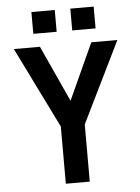

<svg xmlns="http://www.w3.org/2000/svg" viewBox="-59 -937 719 983"><g transform="rotate(-5 300.0 -445.5)"><path d="M239 0V-294L34 -710H168L300 -421L432 -710H566L362 -294V0ZM140 -779V-891H260V-779ZM340 -779V-891H460V-779Z"/></g></svg>

Font: Geist Mono SemiBold
Style: Regular
Weight: 600
Monospace: yes
Designer: Basement.studio, Andrés Briganti, Mateo Zaragoza
Foundry: Basement.studio, Vercel, Andrés Briganti, Guido Ferreyra, Mateo Zaragoza
Version: Version 1.500; ttfautohint (v1.8.4.7-5d5b)